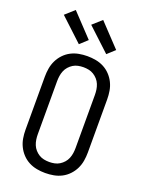

<svg xmlns="http://www.w3.org/2000/svg" viewBox="-179 -1067 883 1160"><g transform="rotate(20 262.5 -486.5)"><path d="M262 8Q235 8 208 3Q181 -2 157 -14.5Q133 -27 114 -47Q95 -67 83 -91.5Q71 -116 66.5 -143Q62 -170 62 -197V-538Q62 -565 66.5 -592Q71 -619 83 -643.5Q95 -668 114 -688Q133 -708 157 -720.5Q181 -733 208 -738Q235 -743 262 -743Q290 -743 317 -738Q344 -733 368 -720.5Q392 -708 411 -688Q430 -668 442 -643.5Q454 -619 458.5 -592Q463 -565 463 -538V-197Q463 -170 458.5 -143Q454 -116 442 -91.5Q430 -67 411 -47Q392 -27 368 -14.5Q344 -2 317 3Q290 8 262 8ZM263 -63Q280 -63 297 -66.5Q314 -70 328.5 -79Q343 -88 354.5 -101Q366 -114 372.5 -130Q379 -146 381.5 -163Q384 -180 384 -197V-538Q384 -555 381.5 -572Q379 -589 372.5 -605Q366 -621 354.5 -634Q343 -647 328.5 -656Q314 -665 297 -668.5Q280 -672 263 -672Q245 -672 228 -668.5Q211 -665 196.5 -656Q182 -647 170.5 -634Q159 -621 152.5 -605Q146 -589 143.5 -572Q141 -555 141 -538V-197Q141 -180 143.5 -163Q146 -146 152.5 -130Q159 -114 170.5 -101Q182 -88 196.5 -79Q211 -70 228 -66.5Q245 -63 263 -63ZM364 -793 218 -929 276 -981 412 -837ZM188 -793 42 -929 100 -981 236 -837Z"/></g></svg>

Font: Iosevka Pride
Style: Regular
Weight: 400
Monospace: yes
Designer: Belleve Invis
Foundry: Belleve Invis
Version: Version 30.3.1; ttfautohint (v1.8.4)